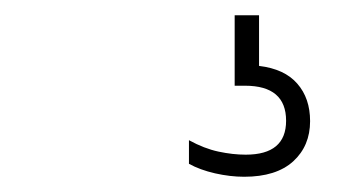

<svg xmlns="http://www.w3.org/2000/svg" viewBox="-20 -30 452 252"><path d="M300.5 202Q282 202 262.2 197.5Q242.5 193 228 185V154Q248 165 266.8 169Q285.5 173 302.5 173Q355.5 173 355.5 128.5Q355.5 82.5 301.5 82.5H288V-10H320V56.5Q353.5 60.5 370.2 79.8Q387 99 387 129Q387 161.5 364.8 181.8Q342.5 202 300.5 202Z"/></svg>

Font: Encode Sans Cnd XLt
Style: Regular
Weight: 200
Width: 3
Designer: Multiple Designers
Foundry: Impallari Type
Version: Version 3.002; ttfautohint (v1.8.3) -l 8 -r 50 -G 200 -x 14 